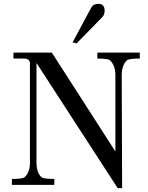

<svg xmlns="http://www.w3.org/2000/svg" viewBox="-20 -963 773 1000"><path d="M708 -689V-658Q650 -658 640 -648Q614 -622 614 -571L616 17H593L170 -635V-117Q170 -65 195 -41Q205 -31 263 -31V0H42V-31Q98 -31 108 -40Q136 -64 136 -117V-635Q133 -658 106 -658H50V-689H250L581 -174V-571Q581 -622 553 -649Q542 -658 487 -658V-689ZM525 -907Q525 -886 512 -873L379 -737L358 -742L455 -923Q466 -943 492 -943Q525 -943 525 -907Z"/></svg>

Font: GFS Didot
Style: Regular
Weight: 400
Designer: Takis Katsoulidis and George D. Matthiopoulos
Foundry: Takis Katsoulidis and George D. Matthiopoulos
Version: Version 1.0